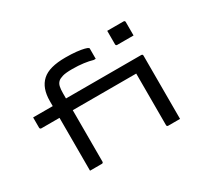

<svg xmlns="http://www.w3.org/2000/svg" viewBox="-142 -1056 1484 1331"><g transform="rotate(-30 600.0 -390.5)"><path d="M82 -518H873Q877 -518 879 -516.5Q881 -515 882.5 -513Q884 -511 884 -507Q884 -485 884 -466Q884 -447 884 -424H93Q90 -424 87.5 -425.5Q85 -427 83.5 -429.5Q82 -432 82 -435Q82 -458 82 -477Q82 -496 82 -518ZM345 -12Q345 -7 342 -4Q339 -1 334 -1Q310 -1 287 -1Q264 -1 239 -1Q239 -26 239 -50.5Q239 -75 239 -100Q239 -165 239 -220.5Q239 -276 239 -328.5Q239 -381 239 -436.5Q239 -492 239 -558Q239 -610 253 -649Q267 -688 296 -714.5Q325 -741 371.5 -753.5Q418 -766 483 -766Q532 -766 569.5 -762Q607 -758 630 -752Q653 -746 658 -741Q660 -740 660.5 -737.5Q661 -735 661 -733Q661 -713 661 -693Q661 -673 661 -653H645Q615 -662 574 -667.5Q533 -673 483 -673Q432 -673 406.5 -665.5Q381 -658 369 -647Q355 -634 350 -613.5Q345 -593 345 -559Q345 -514 345 -459Q345 -404 345 -345Q345 -286 345 -226Q345 -166 345 -111.5Q345 -57 345 -12ZM827 -781Q843 -781 859 -781Q875 -781 892 -781Q909 -781 925.5 -781Q942 -781 958 -781Q963 -781 966 -778Q969 -775 969 -770V-662Q953 -662 936.5 -662Q920 -662 903 -662Q886 -662 870 -662Q854 -662 838 -662Q833 -662 830 -665Q827 -668 827 -673ZM853 -518Q858 -518 870 -518Q882 -518 897 -518Q912 -518 926.5 -518Q941 -518 948 -518Q952 -518 954 -516.5Q956 -515 957.5 -513Q959 -511 959 -507Q959 -471 959 -421Q959 -371 959 -315.5Q959 -260 959 -205Q959 -150 959 -102Q959 -85 959 -68Q959 -51 959 -34Q959 -17 959 0Q934 0 912 0Q890 0 864 0Q859 0 856 -3Q853 -6 853 -11Q853 -40 853 -81.5Q853 -123 853 -170Q853 -217 853 -264.5Q853 -312 853 -353.5Q853 -395 853 -424Q853 -440 853 -455.5Q853 -471 853 -486.5Q853 -502 853 -518Z"/></g></svg>

Font: Recursive Monospace Medium
Style: Regular
Weight: 500
Version: Version 1.047